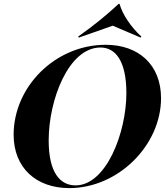

<svg xmlns="http://www.w3.org/2000/svg" viewBox="-20 -954 847 986"><path d="M336 12C586 12 807 -207 807 -450C807 -621 692 -724 523 -724C264 -724 50 -509 50 -262C50 -92 166 12 336 12ZM230 -233C230 -441 332 -710 496 -710C571 -710 629 -644 629 -476C629 -272 525 -2 368 -2C289 -2 230 -67 230 -233ZM381 -766 385 -761 559 -822 702 -761 706 -766C653 -815 609 -879 594 -934H589C534 -882 461 -822 381 -766Z"/></svg>

Font: Nyght Serif Bold Italic
Style: Regular
Weight: 700
Italic angle: -16°
Designer: Maksym Kobuzan
Version: Version 0.410;Glyphs 3.1.2 (3151)